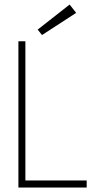

<svg xmlns="http://www.w3.org/2000/svg" viewBox="-20 -846 472 866"><path d="M169.5 -688 150 -712.5 294 -825.5 323.5 -788ZM63 -660H94.5V-32H371V0H63Z"/></svg>

Font: League Spartan ExtraLight
Style: Regular
Weight: 200
Foundry: The League of Moveable Type
Version: Version 2.002